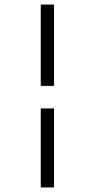

<svg xmlns="http://www.w3.org/2000/svg" viewBox="-20 -672 415 843"><path d="M159 -295H217V-652H159ZM159 151H217V-196H159Z"/></svg>

Font: Inconsolata Condensed
Style: Regular
Weight: 400
Width: 3
Monospace: yes
Designer: Raph Levien, Cyreal, Brenton Simpson
Foundry: Raph Levien, Cyreal, Google
Version: Version 3.100